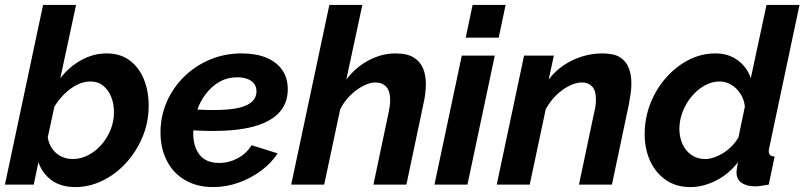

<svg xmlns="http://www.w3.org/2000/svg" viewBox="-24 -750 3268 780"><path d="M282 10Q224 10 186 -17.5Q148 -45 132 -91L113 0H-4L151 -730H285L221 -432Q256 -478 305.5 -505.5Q355 -533 409 -533Q465 -533 503 -504.5Q541 -476 560.5 -428Q580 -380 580 -321Q580 -253 555 -193.5Q530 -134 488 -88Q446 -42 392.5 -16Q339 10 282 10ZM272 -104Q304 -104 334 -119.5Q364 -135 387.5 -161.5Q411 -188 425 -222.5Q439 -257 439 -295Q439 -329 427.5 -357Q416 -385 395 -402Q374 -419 343 -419Q316 -419 289 -405.5Q262 -392 238.5 -369Q215 -346 197 -317L170 -192Q174 -166 188 -146Q202 -126 223.5 -115Q245 -104 272 -104Z M842 10Q776 10 727.5 -18.5Q679 -47 653.5 -97.5Q628 -148 628 -212Q628 -277 653 -335Q678 -393 723 -437.5Q768 -482 828 -507.5Q888 -533 958 -533Q1015 -533 1057 -516Q1099 -499 1122 -466.5Q1145 -434 1145 -387Q1145 -304 1069.5 -261Q994 -218 843 -218Q813 -218 778 -219.5Q743 -221 702 -225L719 -309Q755 -306 785 -304.5Q815 -303 844 -303Q909 -303 946.5 -312Q984 -321 1001 -338Q1018 -355 1018 -378Q1018 -398 1008 -410.5Q998 -423 980.5 -429.5Q963 -436 939 -436Q900 -436 867.5 -417.5Q835 -399 811 -367Q787 -335 774 -294Q761 -253 761 -207Q761 -173 772.5 -145.5Q784 -118 807 -103Q830 -88 866 -88Q906 -88 941.5 -107Q977 -126 998 -160L1104 -127Q1078 -87 1036 -56Q994 -25 944 -7.5Q894 10 842 10Z M1314 -730H1448L1383 -427Q1421 -477 1474 -505Q1527 -533 1583 -533Q1630 -533 1656.5 -516.5Q1683 -500 1694.5 -472.5Q1706 -445 1706 -410Q1706 -390 1703.5 -369Q1701 -348 1696 -327L1627 0H1493L1555 -294Q1558 -308 1559.5 -320Q1561 -332 1561 -343Q1561 -380 1545 -397.5Q1529 -415 1500 -415Q1479 -415 1451.5 -401Q1424 -387 1399 -362.5Q1374 -338 1358 -306L1293 0H1159Z M1852 -524H1986L1875 0H1741ZM1896 -730H2030L2002 -597H1868Z M2105 -524H2226L2205 -427Q2231 -461 2265.5 -484.5Q2300 -508 2340.5 -520.5Q2381 -533 2424 -533Q2470 -533 2495 -517Q2520 -501 2530.5 -473.5Q2541 -446 2541 -412Q2541 -391 2538 -370Q2535 -349 2531 -327L2462 0H2328L2390 -294Q2394 -309 2395.5 -322Q2397 -335 2397 -347Q2397 -382 2381.5 -398.5Q2366 -415 2340 -415Q2316 -415 2288 -401Q2260 -387 2235 -362.5Q2210 -338 2193 -306L2128 0H1994Z M2781 10Q2723 10 2681.5 -18.5Q2640 -47 2617.5 -95.5Q2595 -144 2595 -205Q2595 -270 2618 -329Q2641 -388 2681.5 -434Q2722 -480 2773.5 -506.5Q2825 -533 2882 -533Q2936 -533 2974 -504.5Q3012 -476 3026 -432L3090 -730H3224L3102 -154Q3101 -149 3100 -144.5Q3099 -140 3099 -136Q3099 -115 3123 -114L3099 0Q3081 3 3067.5 5Q3054 7 3044 7Q3009 7 2988.5 -7.5Q2968 -22 2968 -50Q2968 -55 2969 -61Q2970 -67 2971 -74.5Q2972 -82 2974 -91Q2936 -42 2884 -16Q2832 10 2781 10ZM2841 -104Q2858 -104 2877 -110.5Q2896 -117 2914.5 -128.5Q2933 -140 2949 -156.5Q2965 -173 2976 -192L3002 -317Q2999 -346 2984 -369Q2969 -392 2947 -405.5Q2925 -419 2900 -419Q2868 -419 2838.5 -402.5Q2809 -386 2786 -358.5Q2763 -331 2749.5 -296.5Q2736 -262 2736 -226Q2736 -192 2749 -164Q2762 -136 2785.5 -120Q2809 -104 2841 -104Z"/></svg>

Font: Raleway Thin
Style: Bold Italic
Weight: 700
Italic angle: -12°
Version: Version 4.026